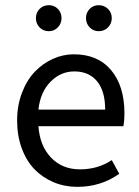

<svg xmlns="http://www.w3.org/2000/svg" viewBox="-20 -707 536 739"><path d="M277.8 12.2Q229 12.2 186.8 -5.4Q144.5 -22.9 113.3 -54.9Q82 -86.9 64 -135.5Q45.9 -184.1 45.9 -243.2Q45.9 -300.8 64.5 -349.6Q83 -398.4 113.5 -430.4Q144 -462.4 183.1 -480.2Q222.2 -498 264.2 -498Q356.4 -498 407.7 -437Q459 -376 459 -270Q459 -242.7 455.1 -221.2H127.9Q133.3 -145.5 176.5 -100.3Q219.7 -55.2 288.1 -55.2Q356.9 -55.2 410.2 -90.8L439 -38.1Q368.2 12.2 277.8 12.2ZM127.9 -285.2H384.8Q384.8 -356.4 353.5 -394.3Q322.3 -432.1 266.1 -432.1Q213.4 -432.1 174.3 -392.3Q135.3 -352.5 127.9 -285.2ZM168 -586.9Q146.5 -586.9 132.3 -601.6Q118.2 -616.2 118.2 -637.2Q118.2 -658.2 132.3 -672.6Q146.5 -687 168 -687Q189 -687 202.9 -672.6Q216.8 -658.2 216.8 -637.2Q216.8 -616.2 202.6 -601.6Q188.5 -586.9 168 -586.9ZM359.9 -586.9Q339.4 -586.9 325.2 -601.6Q311 -616.2 311 -637.2Q311 -658.2 325 -672.6Q338.9 -687 359.9 -687Q381.3 -687 395.8 -672.6Q410.2 -658.2 410.2 -637.2Q410.2 -616.2 395.8 -601.6Q381.3 -586.9 359.9 -586.9Z"/></svg>

Font: Source Sans Pro
Style: Regular
Weight: 400
Designer: Paul D. Hunt
Foundry: Adobe Systems Incorporated
Version: Version 3.006;hotconv 1.0.111;makeotfexe 2.5.65597